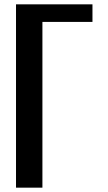

<svg xmlns="http://www.w3.org/2000/svg" viewBox="-20 -880 500 885"><path d="M175.5 -15V-779H406.2V-860H53.8V-15Z"/></svg>

Font: Stormning
Style: Light
Weight: 400
Designer: Robert Jablonski, Mew Too
Foundry: Cannot Into Space Fonts
Version: Version 0.90